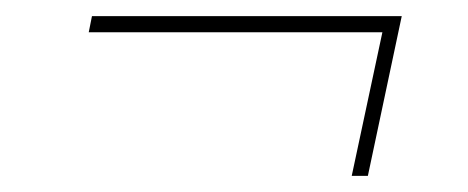

<svg xmlns="http://www.w3.org/2000/svg" viewBox="-20 -358 580 238"><path d="M478 -338 436 -140H416L454 -318H90L94 -338Z"/></svg>

Font: Raleway Thin Thin
Style: Italic
Weight: 250
Italic angle: -12°
Version: Version 4.026